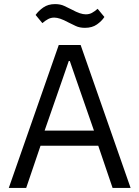

<svg xmlns="http://www.w3.org/2000/svg" viewBox="-20 -918 681 938"><path d="M618 0H530L460 -206H178L108 0H23L267 -698H374ZM439 -280 351 -533 321 -620H316L286 -533L198 -280ZM395 -782Q369 -782 350 -791Q331 -800 315 -808Q291 -821 274.5 -826.5Q258 -832 245 -832Q229 -832 215.5 -825Q202 -818 187 -805L154 -845Q168 -865 191.5 -881.5Q215 -898 249 -898Q275 -898 294 -889Q313 -880 329 -872Q353 -859 369.5 -853.5Q386 -848 399 -848Q416 -848 429 -855Q442 -862 457 -875L490 -835Q477 -815 453.5 -798.5Q430 -782 395 -782Z"/></svg>

Font: IBM Plex Sans Var
Style: Regular
Weight: 400
Designer: Mike Abbink, Paul van der Laan, Pieter van Rosmalen
Foundry: Bold Monday
Version: Version 3.000